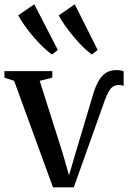

<svg xmlns="http://www.w3.org/2000/svg" viewBox="-29 -844 579 868"><path d="M210.5 3 35 -478.5 -9 -493V-522.5H207.5V-493L150.5 -478.5L254.5 -151L283 -51.5L313 -153.5L391.5 -416Q402.5 -453.5 416.8 -478.2Q431 -503 450.5 -515Q470 -527 496.5 -527Q510 -527 517.8 -525.5Q525.5 -524 530 -521.5V-455.5Q524.5 -458 517 -459.2Q509.5 -460.5 501 -459Q489 -458 479.2 -450.5Q469.5 -443 461.5 -428.5Q453.5 -414 445 -391L304.5 3ZM205.5 -598Q187.5 -610.5 165.5 -631.5Q143.5 -652.5 121.8 -678Q100 -703.5 82 -729Q64 -754.5 53.5 -775L126 -824.5L232.5 -618L206.5 -598ZM385.5 -598Q368 -610.5 346.5 -631.5Q325 -652.5 303.8 -678Q282.5 -703.5 264.8 -728.8Q247 -754 236.5 -774.5L309 -824.5L412.5 -618L386.5 -598Z"/></svg>

Font: Merriweather 96pt
Style: Regular
Weight: 400
Version: Version 2.100